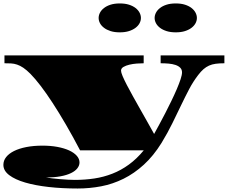

<svg xmlns="http://www.w3.org/2000/svg" viewBox="-31 -835 1332 1122"><path d="M872.6 -730Q872.6 -745.6 880.4 -760.7Q888.2 -775.9 903.8 -788.1Q919.4 -800.3 942.4 -807.6Q965.3 -814.9 996.1 -814.9Q1026.9 -814.9 1049.8 -807.6Q1072.8 -800.3 1088.4 -788.1Q1104 -775.9 1111.8 -760.7Q1119.6 -745.6 1119.6 -730Q1119.6 -714.4 1111.8 -699.5Q1104 -684.6 1088.4 -672.6Q1072.8 -660.6 1049.8 -653.3Q1026.9 -646 996.1 -646Q965.3 -646 942.4 -653.3Q919.4 -660.6 903.8 -672.6Q888.2 -684.6 880.4 -699.5Q872.6 -714.4 872.6 -730ZM545.4 -730Q545.4 -745.6 553.2 -760.7Q561 -775.9 576.7 -788.1Q592.3 -800.3 615.2 -807.6Q638.2 -814.9 668.9 -814.9Q699.7 -814.9 722.7 -807.6Q745.6 -800.3 761.2 -788.1Q776.9 -775.9 784.7 -760.7Q792.5 -745.6 792.5 -730Q792.5 -714.4 784.7 -699.5Q776.9 -684.6 761.2 -672.6Q745.6 -660.6 722.7 -653.3Q699.7 -646 668.9 -646Q638.2 -646 615.2 -653.3Q592.3 -660.6 576.7 -672.6Q561 -684.6 553.2 -699.5Q545.4 -714.4 545.4 -730ZM-11.2 128.4Q-11.2 103.5 4.9 83Q21 62.5 50.8 47.6Q80.6 32.7 122.8 24.4Q165 16.1 217.3 16.1Q264.6 16.1 304.2 23.4Q343.8 30.8 372.6 43.9Q401.4 57.1 417.5 75.2Q433.6 93.3 433.6 114.3Q433.6 132.3 421.1 148.4Q408.7 164.6 384 176.5Q359.4 188.5 322.8 195.3Q286.1 202.1 237.3 202.1Q252 204.6 274.2 207.3Q296.4 210 320.1 211.9Q343.8 213.9 366.7 215.1Q389.6 216.3 406.2 216.3Q465.3 216.3 520.3 208Q575.2 199.7 625.7 179.9Q676.3 160.2 722.2 126.7Q768.1 93.3 809.1 43.5H437Q394.5 -37.6 354 -107.2Q313.5 -176.8 276.6 -233.4Q239.7 -290 207 -332.8Q174.3 -375.5 147 -403.3Q124 -426.3 105.2 -439Q86.4 -451.7 68.8 -457.5Q51.3 -463.4 33.4 -464.4Q15.6 -465.3 -4.9 -465.3V-511.2H808.6V-465.3Q791 -465.3 768.3 -463.6Q745.6 -461.9 725.1 -457Q704.6 -452.1 690.4 -443.8Q676.3 -435.5 676.3 -421.9Q676.3 -412.1 685.5 -390.1Q694.8 -368.2 710.4 -338.1Q726.1 -308.1 746.1 -272Q766.1 -235.8 787.6 -198Q809.1 -160.2 830.3 -122.6Q851.6 -85 869.6 -52.2Q882.3 -75.2 899.4 -106.7Q916.5 -138.2 934.6 -173.3Q952.6 -208.5 970.2 -244.6Q987.8 -280.8 1001.7 -313.2Q1015.6 -345.7 1024.2 -371.6Q1032.7 -397.5 1032.7 -412.1Q1032.7 -428.7 1022.2 -439.2Q1011.7 -449.7 994.1 -455.6Q976.6 -461.4 954.1 -463.4Q931.6 -465.3 907.7 -465.3V-511.2H1280.3V-465.3Q1251.5 -465.3 1229.7 -462.4Q1208 -459.5 1190.7 -451.7Q1173.3 -443.8 1158.2 -430.7Q1143.1 -417.5 1127.4 -397Q1097.7 -358.4 1074.2 -313.7Q1050.8 -269 1026.9 -219.2Q1002.9 -169.4 976.1 -114.5Q949.2 -59.6 913.1 0Q865.7 76.2 809.6 127.4Q753.4 178.7 690.7 209.7Q627.9 240.7 560.3 253.7Q492.7 266.6 422.4 266.6Q333 266.6 254.2 257.8Q175.3 249 116.2 231.7Q57.1 214.4 22.9 188.5Q-11.2 162.6 -11.2 128.4Z"/></svg>

Font: Asset
Style: Regular
Weight: 400
Designer: Riccardo De Franceschi
Foundry: Sorkin Type Co.
Version: Version 1.001